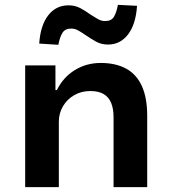

<svg xmlns="http://www.w3.org/2000/svg" viewBox="-20 -773 711 793"><path d="M84 0V-503H209V-401H215Q241 -454 289 -483.5Q337 -513 396 -513Q458 -513 501 -489.5Q544 -466 566 -417.5Q588 -369 588 -294V0H449V-289Q449 -323 439.5 -347Q430 -371 409 -384Q388 -397 353 -397Q316 -397 286.5 -380Q257 -363 240 -334Q223 -305 223 -270V0ZM221 -588 142 -593Q147 -668 179 -709.5Q211 -751 263 -751Q290 -751 311.5 -739.5Q333 -728 352 -714Q368 -704 383 -695Q398 -686 414 -686Q440 -686 450.5 -703.5Q461 -721 467 -753L546 -749Q541 -673 509 -631Q477 -589 426 -589Q398 -589 376 -601.5Q354 -614 335 -627Q319 -638 304.5 -646.5Q290 -655 274 -655Q249 -655 238 -637.5Q227 -620 221 -588Z"/></svg>

Font: Nunito Sans 6pt
Style: Bold
Weight: 700
Version: Version 3.101;gftools[0.9.27]